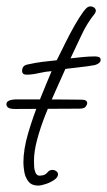

<svg xmlns="http://www.w3.org/2000/svg" viewBox="-46 -543 334 599"><path d="M73 36Q53 36 43 23.5Q33 11 30 -6Q27 -23 27 -36Q27 -77 42 -128Q57 -179 77.5 -230Q98 -281 115 -321Q97 -320 75.5 -315Q54 -310 37 -310Q23 -310 23 -322Q23 -339 41 -342Q63 -347 86 -350Q109 -353 131 -355Q137 -366 148 -389Q159 -412 173 -438.5Q187 -465 200.5 -486.5Q214 -508 223 -517Q229 -523 236 -523Q243 -523 248 -519Q253 -515 253 -509Q253 -506 250 -501Q225 -470 208 -433Q191 -396 174 -361Q192 -363 212 -365Q232 -367 251 -367Q257 -367 262.5 -365Q268 -363 268 -356Q268 -350 262.5 -346Q257 -342 250 -340Q228 -336 204.5 -333.5Q181 -331 158 -328Q145 -298 128 -261Q111 -224 95.5 -184.5Q80 -145 70 -108Q60 -71 60 -41Q60 -36 60.5 -24.5Q61 -13 65 -4Q69 5 77 5Q94 5 101 -4Q108 -13 117 -13Q124 -13 129.5 -9Q135 -5 135 1Q135 10 123.5 18Q112 26 97 31Q82 36 73 36ZM2 -203Q-14 -203 -20 -207Q-26 -211 -26 -218Q-26 -233 9 -233Q45 -233 84.5 -233Q124 -233 157.5 -232.5Q191 -232 209 -232Q226 -232 226 -221Q226 -217 221.5 -210.5Q217 -204 201 -204Z"/></svg>

Font: Ms Madi
Style: Regular
Weight: 400
Designer: Robert E. Leuschke
Foundry: Robert E. Leuschke
Version: Version 1.010; ttfautohint (v1.8.3)